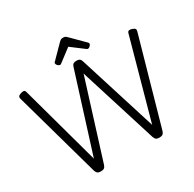

<svg xmlns="http://www.w3.org/2000/svg" viewBox="-259 -1541 1842 1827"><g transform="rotate(-30 661.5 -627.5)"><path d="M338 14Q315 14 302.5 5Q290 -4 283 -26L19 -970Q15 -984 21.5 -994Q28 -1004 50 -1011Q70 -1018 83.5 -1015.5Q97 -1013 101 -996L340 -125L609 -979Q615 -999 627 -1007Q639 -1015 660 -1015Q683 -1015 695 -1007Q707 -999 713 -979L981 -126L1222 -996Q1227 -1013 1240.5 -1015.5Q1254 -1018 1273 -1011Q1295 -1004 1301.5 -994Q1308 -984 1304 -970L1037 -26Q1030 -4 1017.5 5Q1005 14 981 14Q957 14 945.5 5Q934 -4 926 -26L660 -875L394 -26Q387 -4 374.5 5Q362 14 338 14ZM507 -1058Q497 -1058 484.5 -1070Q472 -1082 472 -1092Q472 -1095 472 -1099Q472 -1103 478 -1108L617 -1249Q624 -1256 633 -1262.5Q642 -1269 661 -1269Q680 -1269 688.5 -1262.5Q697 -1256 704 -1249L845 -1108Q850 -1103 850.5 -1099Q851 -1095 851 -1092Q851 -1082 838.5 -1070Q826 -1058 816 -1058Q809 -1058 804 -1061.5Q799 -1065 791 -1071L661 -1169L532 -1071Q525 -1065 519 -1061.5Q513 -1058 507 -1058Z"/></g></svg>

Font: Playwrite PE
Style: Regular
Weight: 400
Designer: Veronika Burian, José Scaglione
Foundry: TypeTogether
Version: Version 1.002